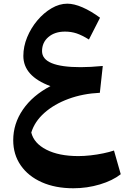

<svg xmlns="http://www.w3.org/2000/svg" viewBox="-20 -655 666 1028"><path d="M250 -193.8Q105 -247.6 105 -355.5Q105 -406.2 125.5 -455.8Q146 -505.4 180.2 -545.9Q214.4 -586.4 256.1 -610.8Q297.9 -635.3 340.3 -635.3Q376.5 -635.3 421.6 -615.7Q466.8 -596.2 515.6 -560.1L456.1 -443.4Q419.4 -466.3 390.4 -476.1Q361.3 -485.8 328.1 -485.8Q273.4 -485.8 239.3 -456.8Q205.1 -427.7 205.1 -381.3Q205.1 -295.4 412.1 -295.4Q461.9 -295.4 530.3 -301.8L514.6 -158.2Q423.3 -153.8 346.7 -125.5Q270 -97.2 217.8 -50.8Q165.5 -4.4 147.5 54.7Q161.6 112.3 228.5 146.5Q295.4 180.7 399.9 180.7Q430.2 180.7 465.1 176.8Q500 172.9 533 166Q565.9 159.2 590.3 150.9L626.5 277.8Q583 312 514.6 332.5Q446.3 353 372.6 353Q276.4 353 203.9 320.8Q131.3 288.6 91.1 230.5Q50.8 172.4 50.8 95.7Q50.8 6.8 103 -68.8Q155.3 -144.5 250 -193.8Z"/></svg>

Font: Pinar-FD Bold
Style: Regular
Weight: 700
Designer: Amin Abedi
Version: Version 3.000